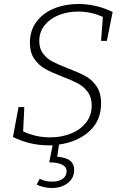

<svg xmlns="http://www.w3.org/2000/svg" viewBox="-20 -722 618 963"><path d="M545 -662 516 -517H487L496 -637Q437 -664 372 -664Q320 -664 275.5 -646.5Q231 -629 204 -595.5Q177 -562 177 -516Q177 -478 196 -453Q215 -428 242.5 -413.5Q270 -399 319 -380Q374 -359 407.5 -341Q441 -323 464 -289.5Q487 -256 487 -203Q487 -117 428 -63.5Q369 -10 276 3L267 64Q313 68 332.5 84.5Q352 101 352 130Q352 171 320 196Q288 221 240 221Q201 221 164 204L179 175Q208 189 242 189Q273 189 293.5 175.5Q314 162 314 137Q314 94 227 92L244 7H224Q129 7 45 -35L73 -185H102L96 -63Q159 -33 232 -33Q288 -33 335.5 -52Q383 -71 411.5 -107Q440 -143 440 -193Q440 -234 420 -261Q400 -288 371 -303.5Q342 -319 292 -338Q238 -359 206.5 -376.5Q175 -394 152.5 -426Q130 -458 130 -508Q130 -569 163 -613Q196 -657 251.5 -679.5Q307 -702 373 -702Q462 -702 545 -662Z"/></svg>

Font: Bitter Pro Light
Style: Italic
Weight: 300
Italic angle: -9°
Designer: Sol Matas, and Bitter project Authors
Foundry: Sol Matas
Version: Version 1.010